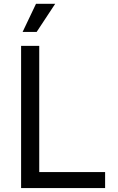

<svg xmlns="http://www.w3.org/2000/svg" viewBox="-20 -962 605 982"><path d="M87.9 0V-727.5H180.7V-82H517.6V0ZM95.7 -798.8 164.1 -942.4H262.2L167.5 -798.8Z"/></svg>

Font: Adwaita Sans
Style: Regular
Weight: 400
Designer: Rasmus Andersson
Foundry: rsms
Version: Version 4.001;git-9221beed3